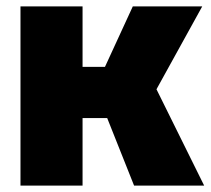

<svg xmlns="http://www.w3.org/2000/svg" viewBox="-20 -580 660 600"><path d="M44 0V-560H238V-371H308L395 -560H612L469 -301L618 0H399L315 -211H238V0Z"/></svg>

Font: Tektur ExtraBold
Style: Regular
Weight: 800
Designer: Adam Jagosz
Foundry: Adam Jagosz
Version: Version 1.005;gftools[0.9.30]